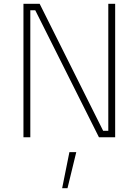

<svg xmlns="http://www.w3.org/2000/svg" viewBox="-20 -720 727 1007"><path d="M103 0V-700H188L521 -34H548V-700H584V0H499L165 -666H139V0ZM306 267 344 78H380L334 267Z"/></svg>

Font: TitilliumText22L Th
Style: Thin
Weight: 100
Designer: Campivisivi
Foundry: Campivisivi
Version: 1.000